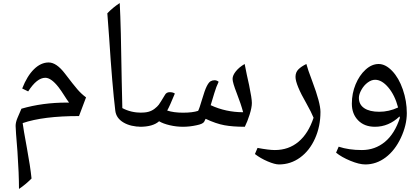

<svg xmlns="http://www.w3.org/2000/svg" viewBox="-20 -818 2738 1254"><path d="M276 -310Q221 -310 164 -221L125 -240Q157 -322 202 -366Q247 -410 298 -410Q349 -410 404.5 -337Q460 -264 486 -234Q512 -204 542 -182L496 -60Q262 -60 128 -14Q133 26 155.5 147.5Q178 269 186 348Q146 388 104 416Q104 318 94 172Q82 28 82 4.5Q82 -19 94 -47.5Q106 -76 120 -108Q258 -148 416 -148H431Q416 -168 398.5 -196Q381 -224 362 -249Q314 -310 276 -310Z M762 -798Q770 -652 775 -289L779 -112Q835 -82 905 -82Q915 -82 915 -72V0Q915 10 905 10Q834 10 786.5 -18Q739 -46 733 -95Q713 -260 693 -570L681 -731Q716 -768 762 -798Z M1264 0Q1174 20 1089 0Q1046 -10 1019 -26Q979 10 894 10Q884 10 884 0V-72Q884 -82 894 -82Q928 -82 950 -88Q972 -94 990 -108Q1008 -122 1017 -134Q1026 -146 1056 -196Q1066 -216 1088 -216Q1110 -216 1122 -207Q1088 -124 1072 -96Q1114 -82 1175.5 -82Q1237 -82 1274 -94Q1282 -108 1299.5 -168Q1317 -228 1330 -254Q1343 -280 1355 -287Q1367 -294 1381.5 -294Q1396 -294 1408 -284Q1392 -251 1380 -210.5Q1368 -170 1356 -131Q1455 -85 1568 -85Q1554 -138 1526.5 -208.5Q1499 -279 1499 -302.5Q1499 -326 1521 -353Q1543 -380 1578 -400Q1584 -365 1592 -330Q1600 -295 1607 -262Q1625 -175 1625 -145.5Q1625 -116 1610.5 -70Q1596 -24 1579 10Q1501 10 1446 0Q1391 -10 1323 -42L1313 -22Q1304 -8 1264 0Z M1662 148Q1736 162 1775 162Q1865 162 1929.5 108Q1994 54 2028 -49Q2014 -84 1982 -141Q1910 -266 1910 -316Q1910 -346 1929 -365Q1948 -384 1981 -400Q1989 -368 2020 -286Q2073 -146 2073 -87Q2073 7 2037.5 86.5Q2002 166 1940 211Q1878 256 1802 256Q1775 256 1728 236Q1681 216 1645 188Z M2580 -116Q2559 -196 2516.5 -246.5Q2474 -297 2430 -297Q2406 -297 2381.5 -279Q2357 -261 2340.5 -231.5Q2324 -202 2324 -179Q2324 -135 2359 -111.5Q2394 -88 2457 -88Q2520 -88 2580 -116ZM2366 256Q2326 256 2268 232Q2210 208 2175 179L2192 140Q2258 162 2343.5 162Q2429 162 2493.5 109Q2558 56 2592 -49L2590 -54V-58Q2519 10 2429 10Q2360 10 2319 -32Q2278 -74 2278 -141Q2278 -208 2302.5 -267Q2327 -326 2367.5 -363Q2408 -400 2453 -400Q2498 -400 2541.5 -354.5Q2585 -309 2611 -233.5Q2637 -158 2637 -79.5Q2637 -1 2598.5 81.5Q2560 164 2499 210Q2438 256 2366 256Z"/></svg>

Font: Autonym
Style: Regular
Weight: 500
Version: Version 1.0.20131126